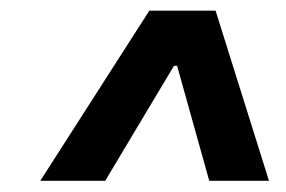

<svg xmlns="http://www.w3.org/2000/svg" viewBox="-20 -731 528 354"><path d="M54.3 -397.7 255.3 -711.3H377.5L475.9 -397.7H365.8L306.5 -609.7H300.8L174 -397.7Z"/></svg>

Font: Inter UI
Style: Bold Italic
Weight: 700
Italic angle: 9.39999°
Designer: Rasmus Andersson
Foundry: rsms
Version: 3.2;8d6f07862